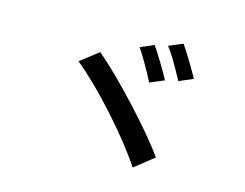

<svg xmlns="http://www.w3.org/2000/svg" viewBox="-90 -873 1181 927"><g transform="rotate(15 500.0 -409.5)"><path d="M680 -536 609 -506Q555 -609 520 -659L588 -688Q606 -662 634.5 -615Q663 -568 680 -536ZM813 -579 743 -549Q685 -658 651 -701L721 -730Q740 -703 768 -656.5Q796 -610 813 -579ZM734 -165 638 -89Q573 -188 461.5 -312.5Q350 -437 253 -517L343 -587Q431 -512 550 -384Q669 -256 734 -165Z"/></g></svg>

Font: Sinter Medium
Style: Regular
Weight: 500
Foundry: Adobe & rsms
Version: Version 1.000